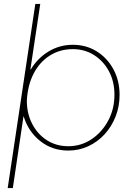

<svg xmlns="http://www.w3.org/2000/svg" viewBox="-20 -750 688 973"><path d="M19 203 159 -730H184L134 -398H136Q170 -455 226 -489Q282 -523 349 -523Q417 -523 470.5 -489.5Q524 -456 555 -398.5Q586 -341 586 -269Q586 -211 566 -160Q546 -109 510.5 -70Q475 -31 427.5 -9Q380 13 326 13Q244 13 183.5 -35.5Q123 -84 100 -160H99L45 203ZM326 -9Q391 -9 444 -44.5Q497 -80 528.5 -139Q560 -198 560 -270Q560 -337 532 -389Q504 -441 456.5 -471Q409 -501 349 -501Q284 -501 232.5 -468.5Q181 -436 150.5 -377Q120 -318 116 -239Q116 -175 143 -122.5Q170 -70 217.5 -39.5Q265 -9 326 -9Z"/></svg>

Font: MuseoModerno Thin
Style: Italic
Weight: 100
Italic angle: -9°
Designer: Pablo Cosgaya, Héctor Gatti, Marcela Romero, and the Authors of The MuseoModerno Project.
Foundry: Omnibus-Type Team
Version: Version 1.003